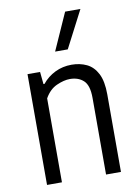

<svg xmlns="http://www.w3.org/2000/svg" viewBox="-90 -867 665 926"><g transform="rotate(-10 243.0 -404.0)"><path d="M64 0V-542.5H125.5L131.5 -482H136.5Q163 -514.5 200 -532.5Q237 -550.5 280.5 -550.5Q321.5 -550.5 354.5 -534.8Q387.5 -519 406.8 -481.5Q426 -444 426 -379.5V0H353V-375.5Q353 -437 327.5 -460.5Q302 -484 261 -484Q231.5 -484 195.8 -468Q160 -452 137 -411V0ZM214 -626.5 295 -808H370L276 -626.5Z"/></g></svg>

Font: Encode Sans Condensed
Style: Regular
Weight: 400
Width: 3
Designer: Multiple Designers
Foundry: Impallari Type
Version: Version 3.000; ttfautohint (v1.8.3) -l 8 -r 50 -G 200 -x 14 